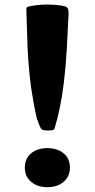

<svg xmlns="http://www.w3.org/2000/svg" viewBox="-20 -791 408 827"><path d="M188.1 -229.1Q173.8 -228.5 165.9 -230.9Q158 -233.2 152.5 -244.8Q147.1 -256.3 138.8 -280.5Q125.7 -335.4 115 -407.3Q104.3 -479.1 98.8 -582.1L93.4 -751.3Q93.4 -761.3 103.4 -762.9Q171.4 -777.7 245.4 -766.8Q260.1 -764.7 266.9 -760.2Q273.8 -755.7 275 -743.8Q276.2 -731.9 274 -705.6L267.9 -582.1Q262.9 -499.1 255.2 -436.8Q247.5 -374.5 237.6 -326.9Q227.7 -279.3 215.4 -239.2Q213.2 -230.8 202.7 -229.7ZM184.1 15.2Q141.4 15.2 114.2 -7.8Q87 -30.8 87 -68.9Q87 -108.1 114.2 -130.6Q141.4 -153 184.1 -153Q226.8 -153 254 -130.6Q281.2 -108.1 281.2 -68.9Q281.2 -30.8 254 -7.8Q226.8 15.2 184.1 15.2Z"/></svg>

Font: Hahmlet
Style: Regular
Weight: 400
Designer: Minjoo Ham & Mark Frömberg
Foundry: hypertype
Version: Version 1.002